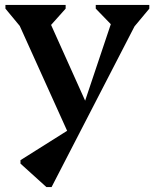

<svg xmlns="http://www.w3.org/2000/svg" viewBox="-20 -507 627 778"><path d="M585 -472 525 -400 189 251H168L63 156V142L252 23L60 -402L2 -472V-487H246V-472L187 -406L325 -99L429 -409L368 -472V-487H585Z"/></svg>

Font: Platypi Medium
Style: Regular
Weight: 500
Designer: David Sargent
Foundry: Bolt Cutter Type
Version: Version 1.200; ttfautohint (v1.8.4.7-5d5b)